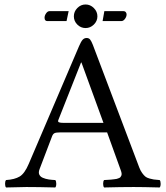

<svg xmlns="http://www.w3.org/2000/svg" viewBox="-20 -826 735 848"><path d="M440.9 -776.9H524.9Q531.7 -776.9 535.4 -772.5Q539.1 -768.1 539.1 -762.2Q539.1 -752.4 532 -742.7Q524.9 -732.9 516.1 -732.9H433.1ZM273.9 -732.9H189Q176.8 -732.9 176.8 -748Q176.8 -757.3 183.6 -767.1Q190.4 -776.9 199.2 -776.9H283.2ZM263.2 -283.2H437L339.8 -549.8H337.9L237.8 -296.4Q234.4 -288.6 240.2 -285.9Q246.1 -283.2 263.2 -283.2ZM154.8 -79.1Q151.9 -71.8 151.6 -65.4Q151.4 -59.1 153.8 -54.4Q156.2 -49.8 159.9 -46.4Q163.6 -43 169.7 -40.5Q175.8 -38.1 181.4 -36.4Q187 -34.7 195.3 -33.4Q203.6 -32.2 209.7 -31.7Q215.8 -31.2 224.1 -30.8Q228.5 -26.4 228.5 -14.4Q228.5 -2.4 224.1 2Q149.9 0 96.2 0Q81.1 0 6.8 2Q2.4 -2.4 2.4 -14.4Q2.4 -26.4 6.8 -30.8Q44.9 -33.2 66.9 -46.4Q88.9 -59.6 106.9 -102.1L329.1 -622.1Q337.9 -642.6 345 -650.4Q352.1 -658.2 362.8 -658.2Q372.6 -658.2 378.2 -651.1Q383.8 -644 390.1 -627.9L595.2 -85.9Q600.6 -71.8 607.9 -61.8Q615.2 -51.8 621.6 -46.4Q627.9 -41 640.1 -37.6Q652.3 -34.2 658.4 -33.4Q664.6 -32.7 680.2 -31.2Q683.1 -30.8 685.1 -30.8Q689.5 -26.4 689.5 -14.4Q689.5 -2.4 685.1 2Q610.8 0 570.8 0Q514.2 0 439.9 2Q435.5 -2.4 435.5 -14.4Q435.5 -26.4 439.9 -30.8Q445.8 -31.2 455.3 -31.7Q464.8 -32.2 470.2 -32.7L483.4 -34.2Q491.2 -34.7 495.4 -35.9Q499.5 -37.1 504.6 -39.1Q509.8 -41 512 -43.7Q514.2 -46.4 515.9 -50.3Q517.6 -54.2 517.1 -59.6Q516.6 -64.9 514.2 -71.8L453.1 -241.2H245.1Q227.5 -241.2 220.7 -237.8Q213.9 -234.4 210 -224.1ZM321.5 -717.5Q306.2 -732.9 306.2 -753.9Q306.2 -774.9 321.5 -790.5Q336.9 -806.2 357.9 -806.2Q378.9 -806.2 394.5 -790.5Q410.2 -774.9 410.2 -753.9Q410.2 -732.9 394.5 -717.5Q378.9 -702.1 357.9 -702.1Q336.9 -702.1 321.5 -717.5Z"/></svg>

Font: Linux Libertine G
Style: Regular
Weight: 400
Designer: Philipp H. Poll
Foundry: Philipp H. Poll
Version: Version 4.7.5